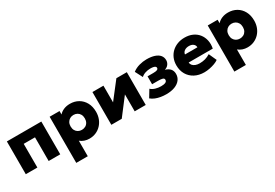

<svg xmlns="http://www.w3.org/2000/svg" viewBox="43 -1468 3742 2613"><g transform="rotate(-30 1914.5 -161.5)"><path d="M65.5 0V-515H607V0H425V-372H247.5V0Z M737.5 210V-515H893V-460.5Q920.5 -492.5 964.2 -511.2Q1008 -530 1063.5 -530Q1136.5 -530 1194.5 -496.5Q1252.5 -463 1285.8 -401.8Q1319 -340.5 1319 -257.5Q1319 -199.5 1300 -150Q1281 -100.5 1246.2 -63.5Q1211.5 -26.5 1164.2 -5.8Q1117 15 1060 15Q1019.5 15 983.8 2.8Q948 -9.5 918.5 -33.5V210ZM1030 -140.5Q1062 -140.5 1087.5 -154.8Q1113 -169 1127.2 -195.2Q1141.5 -221.5 1141.5 -257.5Q1141.5 -293.5 1127 -319.8Q1112.5 -346 1087 -360.2Q1061.5 -374.5 1030 -374.5Q998.5 -374.5 973.2 -360.2Q948 -346 933.2 -319.8Q918.5 -293.5 918.5 -257.5Q918.5 -221.5 933 -195.2Q947.5 -169 972.8 -154.8Q998 -140.5 1030 -140.5Z M1410 0V-515H1583V-253L1786.5 -515H1950.5V0H1777V-266L1573.5 0Z M2268 14.5Q2224 14.5 2181.8 7.5Q2139.5 0.5 2102 -14.5Q2064.5 -29.5 2035.5 -54L2103.5 -166.5Q2131.5 -140.5 2173 -128Q2214.5 -115.5 2260 -115.5Q2305 -115.5 2329.5 -126.8Q2354 -138 2354 -163.5Q2354 -186 2331 -193.5Q2308 -201 2260.5 -201H2166.5V-325H2255Q2299.5 -325 2318.2 -333.5Q2337 -342 2337 -361.5Q2337 -374.5 2326.8 -382.5Q2316.5 -390.5 2297.2 -394.5Q2278 -398.5 2251.5 -398.5Q2210.5 -398.5 2172.2 -386.2Q2134 -374 2107 -348.5L2047 -464.5Q2093.5 -500.5 2152.8 -516.8Q2212 -533 2268.5 -533Q2341.5 -533 2392.5 -516Q2443.5 -499 2470.2 -466.8Q2497 -434.5 2497 -389Q2497 -355 2476.2 -325.8Q2455.5 -296.5 2415 -284.5Q2466.5 -269.5 2493 -239Q2519.5 -208.5 2519.5 -160Q2519.5 -108.5 2489.5 -69Q2459.5 -29.5 2403 -7.5Q2346.5 14.5 2268 14.5Z M2867 15Q2781 15 2716.5 -19.2Q2652 -53.5 2616.2 -114.8Q2580.5 -176 2580.5 -258Q2580.5 -318 2601.5 -367.8Q2622.5 -417.5 2660.5 -453.8Q2698.5 -490 2750.2 -510Q2802 -530 2864 -530Q2933.5 -530 2987.2 -505.8Q3041 -481.5 3076 -437.8Q3111 -394 3124.2 -335.5Q3137.5 -277 3124 -208H2745Q2746.5 -182.5 2762.8 -163.5Q2779 -144.5 2807 -133.8Q2835 -123 2871.5 -123Q2918 -123 2958.5 -134.2Q2999 -145.5 3038 -170L3093 -48.5Q3069.5 -30.5 3031.2 -16.2Q2993 -2 2949.5 6.5Q2906 15 2867 15ZM2756.5 -328H2952Q2951.5 -361 2926.2 -381Q2901 -401 2859 -401Q2816.5 -401 2788.2 -381Q2760 -361 2756.5 -328Z M3222 210V-515H3377.5V-460.5Q3405 -492.5 3448.8 -511.2Q3492.5 -530 3548 -530Q3621 -530 3679 -496.5Q3737 -463 3770.2 -401.8Q3803.5 -340.5 3803.5 -257.5Q3803.5 -199.5 3784.5 -150Q3765.5 -100.5 3730.8 -63.5Q3696 -26.5 3648.8 -5.8Q3601.5 15 3544.5 15Q3504 15 3468.2 2.8Q3432.5 -9.5 3403 -33.5V210ZM3514.5 -140.5Q3546.5 -140.5 3572 -154.8Q3597.5 -169 3611.8 -195.2Q3626 -221.5 3626 -257.5Q3626 -293.5 3611.5 -319.8Q3597 -346 3571.5 -360.2Q3546 -374.5 3514.5 -374.5Q3483 -374.5 3457.8 -360.2Q3432.5 -346 3417.8 -319.8Q3403 -293.5 3403 -257.5Q3403 -221.5 3417.5 -195.2Q3432 -169 3457.2 -154.8Q3482.5 -140.5 3514.5 -140.5Z"/></g></svg>

Font: Geologica ExtraBold
Style: Regular
Weight: 800
Designer: Sindre Bremnes, Frode Helland
Foundry: Monokrom Skriftforlag AS
Version: Version 1.010;gftools[0.9.28]